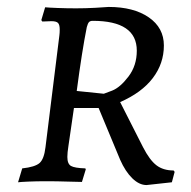

<svg xmlns="http://www.w3.org/2000/svg" viewBox="-20 -521 549 553"><path d="M177 -100Q174 -81 174 -69Q174 -49 184.5 -43Q195 -37 226 -36L227 -33L216 3Q205 3 174.5 2Q144 1 114 1Q85 1 62 2Q39 3 32 4L44 -36Q81 -40 94 -51.5Q107 -63 111 -97L151 -419Q152 -426 152 -436Q152 -450 147 -455Q142 -460 128 -460L102 -459L99 -463L110 -500Q120 -499 146 -498Q172 -497 199 -497Q226 -497 254 -498.5Q282 -500 293 -501Q365 -501 408.5 -471Q452 -441 452 -390Q452 -338 420 -296Q388 -254 326 -227L392 -97Q411 -60 430.5 -45Q450 -30 480 -30L483 -26L475 4L402 12Q381 12 361 -7.5Q341 -27 326 -61L264 -210H193ZM374 -375Q374 -461 247 -461Q240 -461 236.5 -457.5Q233 -454 230 -443Q216 -373 201 -259L279 -251Q280 -251 303 -260Q326 -269 350 -300.5Q374 -332 374 -375Z"/></svg>

Font: Alegreya SC
Style: Italic
Weight: 400
Italic angle: -7°
Designer: Juan Pablo del Peral
Foundry: Huerta Tipografica
Version: Version 2.007; ttfautohint (v1.6)